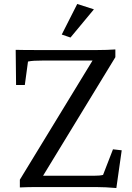

<svg xmlns="http://www.w3.org/2000/svg" viewBox="-20 -942 664 967"><path d="M566 5 593 -185 549 -190 499 -61C487 -58 473 -57 457 -57H197L561 -654V-693C532 -691 502 -690 472 -690H154C124 -690 94 -690 59 -691L61 -514H105L121 -632C140 -636 162 -637 193 -637H446L80 -37V2C108 1 131 0 161 0H461C497 0 528 2 566 5ZM291 -768 335 -753 453 -895 369 -922Z"/></svg>

Font: TPK Tissa Web Quiz
Style: Regular
Weight: 400
Designer: Jacques Le Bailly, Suppakit Chalermlarp | Katatrad Co.,Ltd.
Foundry: Jacques Le Bailly, Cadson Demak Co.,Ltd.
Version: Version 5.000;Glyphs 3.1.2 (3151)